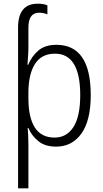

<svg xmlns="http://www.w3.org/2000/svg" viewBox="-20 -785 561 1041"><path d="M278 -494Q415 -494 415 -269Q415 -153 378 -96Q341 -39 276 -39Q134 -39 134 -254V-282Q134 -382 169.5 -438Q205 -494 278 -494ZM185 -765Q78 -765 78 -636V236H134V-1Q134 -23 133 -47Q132 -71 130 -91H134Q151 -50 187.5 -20Q224 10 284 10Q371 10 421.5 -61Q472 -132 472 -269Q472 -542 286 -542Q224 -542 188 -511Q152 -480 133 -434H129Q130 -454 132 -479Q134 -504 134 -524V-635Q134 -716 192 -716Q217 -716 237 -707V-756Q217 -765 185 -765Z"/></svg>

Font: Noto Sans UI SemiCondensed Light
Style: Regular
Weight: 300
Width: 4
Designer: Monotype Design Team
Foundry: Monotype Imaging Inc.
Version: Version 1.901